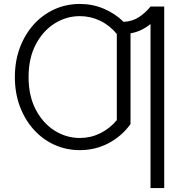

<svg xmlns="http://www.w3.org/2000/svg" viewBox="-20 -751 925 971"><path d="M741.2 200.2V-629.4Q719.2 -611.8 694.3 -599.6Q669.4 -587.4 640.1 -582.5V-123.5Q595.7 -62 529.1 -26.9Q462.4 8.3 383.8 8.3Q314.5 8.3 254.6 -19Q194.8 -46.4 150.1 -96.2Q105.5 -146 80.3 -213.4Q55.2 -280.8 55.2 -361.3Q55.2 -441.9 80.3 -509.3Q105.5 -576.7 150.1 -626.5Q194.8 -676.3 254.6 -703.6Q314.5 -731 383.8 -731Q448.2 -731 504.9 -707Q561.5 -683.1 605 -640.6Q647.9 -642.1 681.6 -663.8Q715.3 -685.5 741.2 -717.8H810.5V200.2ZM124.5 -361.3Q124.5 -265.6 160.9 -196.5Q197.3 -127.4 256.3 -90.3Q315.4 -53.2 383.8 -53.2Q438 -53.2 486.6 -76.9Q535.2 -100.6 570.8 -143.6V-579.1Q535.2 -622.6 486.6 -646Q438 -669.4 383.8 -669.4Q315.4 -669.4 256.3 -632.3Q197.3 -595.2 160.9 -526.1Q124.5 -457 124.5 -361.3Z"/></svg>

Font: Giphurs Light
Style: Regular
Weight: 300
Version: Version 0.920; ttfautohint (v1.8.4.7-5d5b)